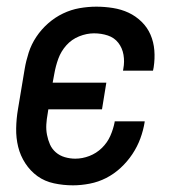

<svg xmlns="http://www.w3.org/2000/svg" viewBox="-20 -548 540 576"><path d="M199 8Q170 8 142 2Q114 -4 92.5 -19.5Q71 -35 56 -58Q41 -81 34.5 -107.5Q28 -134 28.5 -163Q29 -192 34 -221L54 -341Q58 -365 66 -390Q74 -415 89 -437.5Q104 -460 124.5 -478Q145 -496 169 -507.5Q193 -519 218.5 -523.5Q244 -528 269 -528Q294 -528 319 -524Q344 -520 365.5 -510Q387 -500 404.5 -483Q422 -466 431.5 -444Q441 -422 443 -397Q445 -372 441 -346L439 -336H349L350 -342Q354 -363 350.5 -383.5Q347 -404 335 -419.5Q323 -435 303.5 -441.5Q284 -448 262 -448Q240 -448 217.5 -439Q195 -430 179 -412Q163 -394 155 -372Q147 -350 143 -327L138 -300H299L286 -220H125L123 -207Q120 -191 119 -175Q118 -159 121 -143.5Q124 -128 130 -114.5Q136 -101 147.5 -91Q159 -81 174.5 -76.5Q190 -72 206 -72Q227 -72 248 -80Q269 -88 285.5 -104Q302 -120 311 -140.5Q320 -161 324 -182V-184H414V-182Q410 -157 401 -132.5Q392 -108 377 -85.5Q362 -63 342 -44.5Q322 -26 298.5 -14Q275 -2 249 3Q223 8 199 8Z"/></svg>

Font: Iosevka Term Curly Md Obl
Style: Regular
Weight: 500
Italic angle: -9°
Designer: Belleve Invis
Foundry: Belleve Invis
Version: Version 32.3.0